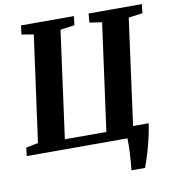

<svg xmlns="http://www.w3.org/2000/svg" viewBox="-98 -829 997 1100"><g transform="rotate(-10 401.0 -279.0)"><path d="M577.5 184.5Q580 163.5 581.8 138.8Q583.5 114 585 88.8Q586.5 63.5 587 40.5Q587.5 17.5 586.5 0H1L6.5 -48.5L77 -62.5L161.5 -679.5L92 -691L98 -743H406L400 -691L317 -679.5L232.5 -57H474L559 -680L487 -691L491.5 -743H801.5L795.5 -691L714 -680L630.5 -64H721.5Q715 -21.5 706.2 16.5Q697.5 54.5 688.5 86.2Q679.5 118 671.2 143Q663 168 656.5 184.5Z"/></g></svg>

Font: Merriweather ExtraBold
Style: Italic
Weight: 800
Italic angle: -7.8°
Version: Version 2.101